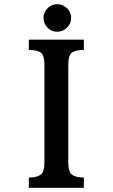

<svg xmlns="http://www.w3.org/2000/svg" viewBox="-20 -900 540 920"><path d="M254.4 -879.9Q272.5 -879.9 287.6 -870.8Q302.7 -861.8 312 -847.2Q320.8 -832 320.8 -814Q320.8 -795.9 311.8 -781Q302.7 -766.1 287.6 -757.3Q272.5 -748 254.4 -748Q217.3 -748 197.8 -781.2Q188.5 -795.4 188.5 -814Q188.5 -832 197.5 -846.9Q206.5 -861.8 221.7 -871.1Q237.3 -879.9 254.4 -879.9ZM381.8 -710V-661.1Q330.1 -659.7 316.9 -640.1Q307.1 -623.5 307.1 -585.9V-126Q307.1 -88.4 316.9 -71.8Q331.1 -50.3 381.8 -48.8V0H118.2V-48.8Q168.9 -50.3 183.1 -71.8Q192.9 -88.4 192.9 -126V-585.9Q192.9 -623.5 183.1 -640.1Q169.9 -659.7 118.2 -661.1V-710Z"/></svg>

Font: BIZ UDMincho
Style: Bold
Weight: 700
Monospace: yes
Designer: TypeBank Co., Ltd.
Foundry: Morisawa Inc.
Version: Version 1.06